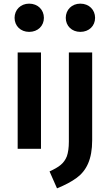

<svg xmlns="http://www.w3.org/2000/svg" viewBox="-20 -817 603 1054"><path d="M140 -797C93 -797 60 -763 60 -719C60 -675 93 -642 140 -642C188 -642 221 -675 221 -719C221 -763 188 -797 140 -797ZM421 -797C374 -797 341 -763 341 -719C341 -675 374 -642 421 -642C469 -642 502 -675 502 -719C502 -763 469 -797 421 -797ZM77 -529V0H205V-529ZM486 -529H358V-39C358 -6 354 21 347 41C331 81 304 100 252 124L293 217C337 199 373 180 400 160C455 120 486 57 486 -47Z"/></svg>

Font: Fira Sans Medium
Style: Regular
Weight: 500
Designer: Carrois Corporate & Edenspiekermann AG
Foundry: Carrois Corporate GbR & Edenspiekermann AG
Version: Version 4.203